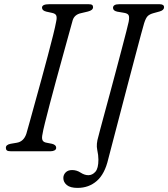

<svg xmlns="http://www.w3.org/2000/svg" viewBox="-20 -720 801 914"><path d="M182.5 -82.5Q178 -63 182.2 -53Q186.5 -43 202 -40.5L227.5 -35.5Q247.5 -30.5 247.5 -16.5Q247.5 -8.5 239.8 -4.2Q232 0 221 0H30.5Q17.5 0 12.8 -4Q8 -8 8 -15.5Q7 -31 30.5 -35.5L60 -40.5Q93 -46 105.5 -83.5Q111 -102 122 -142Q133 -182 147.5 -234.5Q162 -287 177.8 -344.2Q193.5 -401.5 207.8 -455.5Q222 -509.5 232.8 -552.2Q243.5 -595 247.5 -618Q251.5 -636 248 -645.5Q244.5 -655 228.5 -658.5L201 -664.5Q180 -669.5 180 -683.5Q180 -700 214.5 -700H401.5Q414 -700 418.5 -696.5Q423 -693 423 -686Q423 -671 398 -665L366.5 -657.5Q334.5 -651 326 -623.5Q319 -598.5 306.5 -553Q294 -507.5 278.5 -451.5Q263 -395.5 247 -336.8Q231 -278 217.2 -225.5Q203.5 -173 194 -135Q184.5 -97 182.5 -82.5ZM666 -609Q662.5 -598.5 651.2 -555.8Q640 -513 623.2 -450.5Q606.5 -388 587.8 -316.5Q569 -245 551 -175.8Q533 -106.5 518.2 -50.5Q503.5 5.5 495.5 36.5Q479 108 441 141.2Q403 174.5 349 174.5Q314.5 174.5 298 160.8Q281.5 147 281.5 127.5Q281.5 112 292.5 100.8Q303.5 89.5 323.5 89.5Q345 89.5 363.8 101.8Q382.5 114 400.5 114Q419.5 114 434 97.8Q448.5 81.5 448.5 40Q448.5 19 442.8 -7.2Q437 -33.5 448.5 -71Q449.5 -75.5 457.2 -104.5Q465 -133.5 477.2 -178.8Q489.5 -224 504 -277.8Q518.5 -331.5 533 -386.2Q547.5 -441 560.2 -489Q573 -537 581.5 -570.8Q590 -604.5 592.5 -616Q596.5 -638 592.5 -647Q588.5 -656 570.5 -659L538 -664.5Q518 -669 518 -682.5Q518 -700 548 -700H739.5Q761 -700 761 -685.5Q761 -671.5 740 -665.5L711 -657.5Q692.5 -652.5 683.2 -643.5Q674 -634.5 666 -609Z"/></svg>

Font: Fraunces 9pt S050 Light
Style: Italic
Weight: 300
Italic angle: -16°
Version: Version 1.000; ttfautohint (v1.8.3)